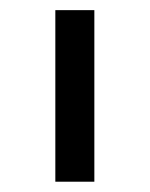

<svg xmlns="http://www.w3.org/2000/svg" viewBox="-20 -853 291 373"><path d="M87.5 -500V-833.3H163.3V-500Z"/></svg>

Font: 0xA000
Style: Regular
Weight: 400
Version: Version 0.1